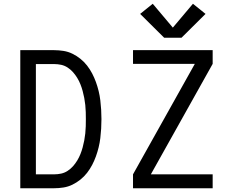

<svg xmlns="http://www.w3.org/2000/svg" viewBox="-20 -1002 1240 1022"><path d="M88 0V-735H268Q293 -735 318 -731Q343 -727 365.5 -716Q388 -705 408 -689Q428 -673 443.5 -653Q459 -633 470.5 -611Q482 -589 490.5 -565.5Q499 -542 505 -517.5Q511 -493 514 -468Q517 -443 518.5 -418Q520 -393 520 -368Q520 -342 518.5 -317Q517 -292 514 -267Q511 -242 505 -217.5Q499 -193 490.5 -169.5Q482 -146 470.5 -124Q459 -102 443.5 -82Q428 -62 408 -46Q388 -30 365.5 -19Q343 -8 318 -4Q293 0 268 0ZM268 -74Q287 -74 305.5 -78Q324 -82 340 -92.5Q356 -103 368.5 -117Q381 -131 391 -147.5Q401 -164 408 -181.5Q415 -199 420 -217.5Q425 -236 428.5 -254.5Q432 -273 434 -292Q436 -311 436.5 -330Q437 -349 437 -368Q437 -386 436.5 -405Q436 -424 434 -443Q432 -462 428.5 -480.5Q425 -499 420 -517.5Q415 -536 408 -553.5Q401 -571 391 -587.5Q381 -604 368.5 -618Q356 -632 340 -642.5Q324 -653 305.5 -657Q287 -661 268 -661H171V-74ZM688 0V-74L1017 -662H688V-735H1112V-662L783 -74H1112V0ZM946 -801H854L726 -928L793 -982L900 -855L1007 -982L1074 -928Z"/></svg>

Font: Zed Sans Extended
Style: Regular
Weight: 400
Width: 7
Designer: Belleve Invis
Foundry: Belleve Invis
Version: Version 1.0.0; ttfautohint (v1.8.4)